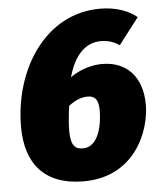

<svg xmlns="http://www.w3.org/2000/svg" viewBox="-52 -741 676 806"><g transform="rotate(-5 286.0 -338.0)"><path d="M388 -464C346 -464 297 -451 253 -420C279 -515 329 -560 390 -560C423 -560 447 -551 469 -536L554 -647C520 -675 468 -696 399 -696C169 -696 26 -473 26 -230C26 -77 102 20 269 20C484 20 556 -167 556 -278C556 -395 491 -464 388 -464ZM277 -118C241 -118 226 -139 226 -197C226 -224 229 -258 235 -301C263 -323 290 -333 315 -333C345 -333 361 -318 361 -271C361 -214 345 -118 277 -118Z"/></g></svg>

Font: Fira Sans Heavy
Style: Italic
Weight: 900
Italic angle: -8°
Designer: bBox Type GmbH & Carrois Corporate GbR & Edenspiekermann AG
Foundry: bBox Type GmbH & Carrois Corporate GbR & Edenspiekermann AG
Version: Version 4.301;PS 004.301;hotconv 1.0.88;makeotf.lib2.5.64775